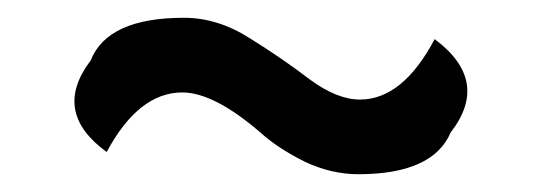

<svg xmlns="http://www.w3.org/2000/svg" viewBox="-20 -479 610 216"><path d="M383 -283Q353 -283 323 -297Q293 -312 274 -329Q221 -375 185 -375Q136 -375 100 -308Q38 -353 82 -411Q101 -459 187 -459Q225 -459 261 -436Q298 -413 328 -390Q359 -367 385 -367Q433 -367 469 -435Q532 -388 487 -330Q467 -283 383 -283Z"/></svg>

Font: Swei Half Moon CJK TC
Style: Medium
Weight: 500
Version: Version 2.125